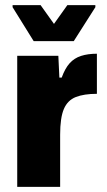

<svg xmlns="http://www.w3.org/2000/svg" viewBox="-20 -727 415 747"><path d="M47 0V-510H207L211 -425H220Q233 -461 251 -481Q269 -501 295.5 -509.5Q322 -518 357 -518V-362Q307 -362 275 -349.5Q243 -337 228.5 -303Q214 -269 214 -203V0ZM111 -567 29 -699V-707H138L190 -634L242 -707H351V-699L267 -567Z"/></svg>

Font: Saira SemiCondensed ExtraBold
Style: Regular
Weight: 800
Width: 4
Designer: Hector Gatti with collaboration of the Omnibus-Type team
Foundry: Omnibus-Type
Version: Version 1.101